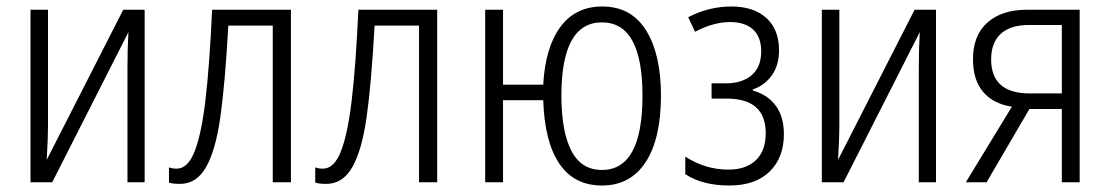

<svg xmlns="http://www.w3.org/2000/svg" viewBox="-20 -562 3423 592"><path d="M128 -171Q128 -135 124 -69L360 -532H426V0H373V-354Q373 -414 376 -463L141 0H74V-532H128Z M821 0V-483H684Q674 -304 659.5 -201.5Q645 -99 615.5 -47Q586 5 535 5Q513 5 501 1V-46Q510 -42 525 -42Q559 -42 580 -95Q601 -148 613.5 -253.5Q626 -359 634 -532H877V0Z M1272 0V-483H1135Q1125 -304 1110.5 -201.5Q1096 -99 1066.5 -47Q1037 5 986 5Q964 5 952 1V-46Q961 -42 976 -42Q1010 -42 1031 -95Q1052 -148 1064.5 -253.5Q1077 -359 1085 -532H1328V0Z M1836 10Q1750 10 1704.5 -57.5Q1659 -125 1655 -253H1531V0H1476V-532H1531V-301H1655Q1661 -415 1707.5 -478.5Q1754 -542 1837 -542Q1926 -542 1972 -468.5Q2018 -395 2018 -267Q2018 -135 1971 -62.5Q1924 10 1836 10ZM1836 -38Q1961 -38 1961 -267Q1961 -493 1836 -493Q1711 -493 1711 -267Q1711 -157 1741.5 -97.5Q1772 -38 1836 -38Z M2382 -407Q2382 -361 2360 -330Q2338 -299 2301 -286V-283Q2347 -270 2372 -236Q2397 -202 2397 -148Q2397 -76 2353 -33Q2309 10 2229 10Q2146 10 2093 -25V-79Q2155 -39 2226 -39Q2280 -39 2310.5 -68Q2341 -97 2341 -151Q2341 -258 2221 -258H2174V-305H2217Q2268 -305 2297.5 -330Q2327 -355 2327 -404Q2327 -448 2302 -471Q2277 -494 2231 -494Q2180 -494 2123 -464L2102 -509Q2166 -542 2235 -542Q2304 -542 2343 -506.5Q2382 -471 2382 -407Z M2568 -171Q2568 -135 2564 -69L2800 -532H2866V0H2813V-354Q2813 -414 2816 -463L2581 0H2514V-532H2568Z M2958 0 3100 -233Q3042 -242 3011 -279Q2980 -316 2980 -379Q2980 -453 3024.5 -492.5Q3069 -532 3147 -532H3309V0H3254V-226H3154L3022 0ZM3155 -274H3254V-485H3153Q3095 -485 3065.5 -457.5Q3036 -430 3036 -379Q3036 -274 3155 -274Z"/></svg>

Font: Noto Sans Display Light Narrow
Style: Regular
Weight: 300
Width: 4
Designer: Monotype Design team
Foundry: Monotype Imaging Inc.
Version: Version 1.000